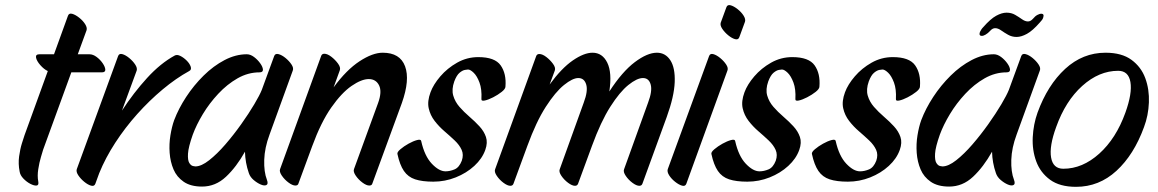

<svg xmlns="http://www.w3.org/2000/svg" viewBox="-20 -683 4482 743"><path d="M133 -473H189L243 -622Q247 -633 259.5 -629.5Q272 -626 286.5 -614.5Q301 -603 309.5 -589.5Q318 -576 315 -566L281 -473H326Q340 -473 354 -462.5Q368 -452 377.5 -438Q387 -424 387.5 -413.5Q388 -403 374 -403H256L147 -104Q145 -97 138.5 -75.5Q132 -54 128 -28Q124 -2 128 19Q131 34 121.5 35Q112 36 97.5 28.5Q83 21 70.5 8Q58 -5 56 -19Q50 -49 54 -78Q58 -107 65 -129Q72 -151 75 -160L165 -408Q150 -415 136 -431Q122 -447 119.5 -460Q117 -473 133 -473Z M509 -410 452 -255Q497 -324 549 -381Q601 -438 656 -468Q665 -473 678 -466.5Q691 -460 702.5 -448.5Q714 -437 718 -425Q722 -413 712 -408Q661 -380 609.5 -337Q558 -294 511 -241.5Q464 -189 426 -130.5Q388 -72 364 -13L349 28Q345 39 332.5 35.5Q320 32 306 20.5Q292 9 283 -4.5Q274 -18 277 -28L437 -466Q441 -477 453.5 -473.5Q466 -470 480 -458.5Q494 -447 503 -433.5Q512 -420 509 -410Z M984 -403Q940 -403 899.5 -380Q859 -357 824.5 -320Q790 -283 765 -241.5Q740 -200 726 -162Q709 -114 707.5 -88.5Q706 -63 712.5 -52.5Q719 -42 727 -40.5Q735 -39 736 -39Q759 -39 789.5 -63Q820 -87 852 -124Q884 -161 913.5 -202.5Q943 -244 964 -279.5Q985 -315 993 -335L1041 -466Q1045 -477 1058 -473.5Q1071 -470 1085 -458.5Q1099 -447 1108 -433.5Q1117 -420 1113 -410L1023 -162Q1004 -111 1002.5 -64.5Q1001 -18 1013 13Q1019 29 1011 33Q1003 37 989 31Q975 25 961.5 13.5Q948 2 943 -13Q929 -53 928 -96Q895 -37 854.5 1Q814 39 762 39Q718 39 691 20.5Q664 2 651.5 -27.5Q639 -57 636.5 -91.5Q634 -126 639.5 -159.5Q645 -193 654 -218Q671 -263 700.5 -308Q730 -353 768 -390.5Q806 -428 849 -450.5Q892 -473 935 -473Q949 -473 963 -462.5Q977 -452 987 -438Q997 -424 997.5 -413.5Q998 -403 984 -403Z M1064 -29 1223 -467Q1226 -475 1235 -475Q1247 -475 1262 -463.5Q1277 -452 1288 -437Q1299 -422 1295 -411L1271 -345Q1321 -413 1371.5 -446Q1422 -479 1461 -479Q1528 -479 1547.5 -426.5Q1567 -374 1535 -284L1421 27Q1419 35 1409 35Q1398 35 1382.5 23.5Q1367 12 1356.5 -3.5Q1346 -19 1350 -29L1443 -284Q1459 -328 1447 -352.5Q1435 -377 1407 -377Q1379 -377 1340.5 -350.5Q1302 -324 1262 -267Q1222 -210 1188 -117L1135 27Q1133 35 1123 35Q1112 35 1096.5 23.5Q1081 12 1070.5 -3.5Q1060 -19 1064 -29Z M1843 -300Q1845 -338 1835.5 -363.5Q1826 -389 1813 -401.5Q1800 -414 1791 -414Q1789 -414 1779.5 -412.5Q1770 -411 1758.5 -401.5Q1747 -392 1738 -368Q1727 -337 1734 -313Q1741 -289 1758 -269.5Q1775 -250 1796.5 -231.5Q1818 -213 1835.5 -194Q1853 -175 1860.5 -153Q1868 -131 1858 -103Q1846 -69 1815.5 -41Q1785 -13 1743.5 3.5Q1702 20 1657 20Q1614 20 1586.5 11Q1559 2 1543 -21.5Q1527 -45 1518 -87Q1516 -94 1529.5 -105.5Q1543 -117 1561 -127Q1579 -137 1594 -141Q1609 -145 1610 -137Q1623 -79 1651 -49.5Q1679 -20 1704 -20Q1721 -20 1739 -27.5Q1757 -35 1767 -61Q1775 -84 1766.5 -103Q1758 -122 1739.5 -139.5Q1721 -157 1700 -175Q1679 -193 1662 -215Q1645 -237 1639 -264Q1633 -291 1646 -326Q1657 -356 1684 -387.5Q1711 -419 1749 -440.5Q1787 -462 1831 -462Q1895 -462 1917.5 -430Q1940 -398 1936 -348Q1936 -339 1921.5 -327.5Q1907 -316 1888.5 -306.5Q1870 -297 1856 -294Q1842 -291 1843 -300Z M2127 -410 2107 -356Q2153 -419 2196.5 -449Q2240 -479 2273 -479Q2311 -479 2330 -440.5Q2349 -402 2338 -329Q2388 -406 2436.5 -442.5Q2485 -479 2522 -479Q2555 -479 2574 -450Q2593 -421 2591 -365.5Q2589 -310 2560 -230L2466 28Q2463 36 2454 36Q2443 36 2427.5 24.5Q2412 13 2401.5 -2.5Q2391 -18 2395 -28L2488 -286Q2505 -331 2498 -356Q2491 -381 2468 -381Q2445 -381 2411.5 -354Q2378 -327 2341.5 -269.5Q2305 -212 2271 -119L2217 28Q2214 36 2205 36Q2194 36 2178.5 24.5Q2163 13 2152.5 -2.5Q2142 -18 2146 -28L2239 -286Q2256 -331 2248.5 -356Q2241 -381 2218 -381Q2196 -381 2162.5 -354Q2129 -327 2092 -269.5Q2055 -212 2021 -119L1967 28Q1964 36 1955 36Q1944 36 1928.5 24.5Q1913 13 1902.5 -2.5Q1892 -18 1896 -28L2055 -466Q2058 -474 2067 -474Q2079 -474 2094 -462.5Q2109 -451 2120 -436Q2131 -421 2127 -410Z M2769 -595 2791 -655Q2795 -666 2807.5 -662.5Q2820 -659 2834.5 -647.5Q2849 -636 2857.5 -622.5Q2866 -609 2863 -599L2841 -539Q2837 -528 2824.5 -531.5Q2812 -535 2798 -546.5Q2784 -558 2775 -571.5Q2766 -585 2769 -595ZM2564 -28 2724 -466Q2728 -477 2740.5 -473.5Q2753 -470 2767 -458.5Q2781 -447 2790 -433.5Q2799 -420 2795 -410L2636 28Q2632 39 2619.5 35.5Q2607 32 2592.5 20.5Q2578 9 2569.5 -4.5Q2561 -18 2564 -28Z M3058 -300Q3060 -338 3050.5 -363.5Q3041 -389 3028 -401.5Q3015 -414 3006 -414Q3004 -414 2994.5 -412.5Q2985 -411 2973.5 -401.5Q2962 -392 2953 -368Q2942 -337 2949 -313Q2956 -289 2973 -269.5Q2990 -250 3011.5 -231.5Q3033 -213 3050.5 -194Q3068 -175 3075.5 -153Q3083 -131 3073 -103Q3061 -69 3030.5 -41Q3000 -13 2958.5 3.5Q2917 20 2872 20Q2829 20 2801.5 11Q2774 2 2758 -21.5Q2742 -45 2733 -87Q2731 -94 2744.5 -105.5Q2758 -117 2776 -127Q2794 -137 2809 -141Q2824 -145 2825 -137Q2838 -79 2866 -49.5Q2894 -20 2919 -20Q2936 -20 2954 -27.5Q2972 -35 2982 -61Q2990 -84 2981.5 -103Q2973 -122 2954.5 -139.5Q2936 -157 2915 -175Q2894 -193 2877 -215Q2860 -237 2854 -264Q2848 -291 2861 -326Q2872 -356 2899 -387.5Q2926 -419 2964 -440.5Q3002 -462 3046 -462Q3110 -462 3132.5 -430Q3155 -398 3151 -348Q3151 -339 3136.5 -327.5Q3122 -316 3103.5 -306.5Q3085 -297 3071 -294Q3057 -291 3058 -300Z M3447 -300Q3449 -338 3439.5 -363.5Q3430 -389 3417 -401.5Q3404 -414 3395 -414Q3393 -414 3383.5 -412.5Q3374 -411 3362.5 -401.5Q3351 -392 3342 -368Q3331 -337 3338 -313Q3345 -289 3362 -269.5Q3379 -250 3400.5 -231.5Q3422 -213 3439.5 -194Q3457 -175 3464.5 -153Q3472 -131 3462 -103Q3450 -69 3419.5 -41Q3389 -13 3347.5 3.5Q3306 20 3261 20Q3218 20 3190.5 11Q3163 2 3147 -21.5Q3131 -45 3122 -87Q3120 -94 3133.5 -105.5Q3147 -117 3165 -127Q3183 -137 3198 -141Q3213 -145 3214 -137Q3227 -79 3255 -49.5Q3283 -20 3308 -20Q3325 -20 3343 -27.5Q3361 -35 3371 -61Q3379 -84 3370.5 -103Q3362 -122 3343.5 -139.5Q3325 -157 3304 -175Q3283 -193 3266 -215Q3249 -237 3243 -264Q3237 -291 3250 -326Q3261 -356 3288 -387.5Q3315 -419 3353 -440.5Q3391 -462 3435 -462Q3499 -462 3521.5 -430Q3544 -398 3540 -348Q3540 -339 3525.5 -327.5Q3511 -316 3492.5 -306.5Q3474 -297 3460 -294Q3446 -291 3447 -300Z M3875 -403Q3831 -403 3790.5 -380Q3750 -357 3715.5 -320Q3681 -283 3656 -241.5Q3631 -200 3617 -162Q3600 -114 3598.5 -88.5Q3597 -63 3603.5 -52.5Q3610 -42 3618 -40.5Q3626 -39 3627 -39Q3650 -39 3680.5 -63Q3711 -87 3743 -124Q3775 -161 3804.5 -202.5Q3834 -244 3855 -279.5Q3876 -315 3884 -335L3932 -466Q3936 -477 3949 -473.5Q3962 -470 3976 -458.5Q3990 -447 3999 -433.5Q4008 -420 4004 -410L3914 -162Q3895 -111 3893.5 -64.5Q3892 -18 3904 13Q3910 29 3902 33Q3894 37 3880 31Q3866 25 3852.5 13.5Q3839 2 3834 -13Q3820 -53 3819 -96Q3786 -37 3745.5 1Q3705 39 3653 39Q3609 39 3582 20.5Q3555 2 3542.5 -27.5Q3530 -57 3527.5 -91.5Q3525 -126 3530.5 -159.5Q3536 -193 3545 -218Q3562 -263 3591.5 -308Q3621 -353 3659 -390.5Q3697 -428 3740 -450.5Q3783 -473 3826 -473Q3840 -473 3854 -462.5Q3868 -452 3878 -438Q3888 -424 3888.5 -413.5Q3889 -403 3875 -403ZM3785 -578Q3813 -610 3835 -622Q3857 -634 3875 -634Q3894 -634 3908.5 -625.5Q3923 -617 3935 -608.5Q3947 -600 3958 -600Q3968 -600 3977 -610Q3986 -621 3995 -625.5Q4004 -630 4009 -630Q4022 -630 4017 -615Q4016 -611 4012.5 -606Q4009 -601 4004 -596Q3976 -564 3954 -552Q3932 -540 3914 -540Q3896 -540 3881 -548.5Q3866 -557 3854 -565.5Q3842 -574 3831 -574Q3821 -574 3812 -564Q3803 -554 3794 -549Q3785 -544 3780 -544Q3767 -544 3772 -559Q3774 -563 3777 -568Q3780 -573 3785 -578Z M4144 40Q4081 40 4043.5 12.5Q4006 -15 3990 -58.5Q3974 -102 3976.5 -152Q3979 -202 3995 -247Q4034 -354 4102 -416.5Q4170 -479 4258 -479Q4321 -479 4358.5 -451.5Q4396 -424 4412 -380.5Q4428 -337 4426 -286.5Q4424 -236 4407 -191Q4368 -84 4300.5 -22Q4233 40 4144 40ZM4095 -30Q4169 -30 4234 -88.5Q4299 -147 4335 -247Q4362 -322 4354.5 -365.5Q4347 -409 4307 -409Q4233 -409 4168 -350.5Q4103 -292 4067 -191Q4040 -117 4047.5 -73.5Q4055 -30 4095 -30Z"/></svg>

Font: Story Script
Style: Regular
Weight: 400
Designer: Lana Roulhac, Ben Buysse
Version: Version 1.000; ttfautohint (v1.8.4.7-5d5b)